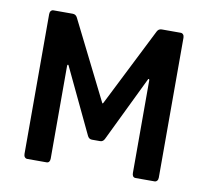

<svg xmlns="http://www.w3.org/2000/svg" viewBox="-63 -579 703 649"><g transform="rotate(10 288.5 -255.0)"><path d="M58 -15V-495Q58 -502 61.5 -506Q65 -510 70 -510H136Q147 -510 152 -500L286 -232Q288 -226 291 -232L426 -500Q431 -510 442 -510H507Q512 -510 515.5 -506Q519 -502 519 -495V-15Q519 -8 515.5 -4Q512 0 507 0H442Q436 0 433 -4Q430 -8 430 -15V-333Q430 -337 428 -337.5Q426 -338 425 -335L317 -112Q312 -102 302 -102H274Q264 -102 259 -112L153 -335Q152 -338 150 -337.5Q148 -337 148 -333V-15Q148 -8 145 -4Q142 0 136 0H70Q65 0 61.5 -4Q58 -8 58 -15Z"/></g></svg>

Font: Barlow_Medium_SS
Style: Regular
Weight: 500
Designer: Jeremy Tribby
Foundry: Jeremy Tribby
Version: Version 1.101 August 23, 2024